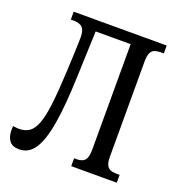

<svg xmlns="http://www.w3.org/2000/svg" viewBox="-131 -821 867 939"><g transform="rotate(20 302.5 -352.0)"><path d="M72 10Q36 10 20.5 -11Q5 -32 5 -65Q5 -71 5 -75.5Q5 -80 6 -87Q14 -86 22 -85Q30 -84 37 -84Q69 -84 90.5 -99Q112 -114 126 -151.5Q140 -189 148 -255.5Q156 -322 161 -425Q163 -465 164.5 -501Q166 -537 167 -565.5Q168 -594 168 -609Q168 -643 154 -658Q140 -673 108 -673H93V-714H577V-673H559Q542 -673 529 -668Q516 -663 509 -648Q502 -633 502 -603V-108Q502 -80 509 -65.5Q516 -51 529 -46Q542 -41 559 -41H577V0H340V-41H352Q370 -41 383 -46.5Q396 -52 402.5 -67.5Q409 -83 409 -112V-660H227L218 -420Q213 -271 197 -175.5Q181 -80 151 -35Q121 10 72 10Z"/></g></svg>

Font: Noto Serif ExtraCondensed
Style: Regular
Weight: 400
Width: 2
Designer: Monotype Design Team
Foundry: Monotype Imaging Inc.
Version: Version 2.013